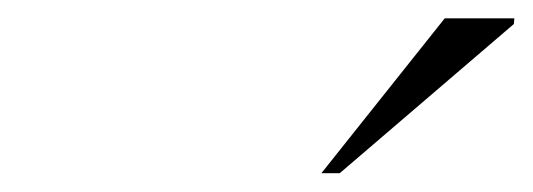

<svg xmlns="http://www.w3.org/2000/svg" viewBox="-20 -710 566 204"><path d="M321.5 -526 452.5 -690.5H526.5L526 -684.5L341 -526Z"/></svg>

Font: Newsreader 36pt Light
Style: Italic
Weight: 300
Italic angle: -17°
Designer: Hugues Gentile
Foundry: Production Type
Version: Version 1.003